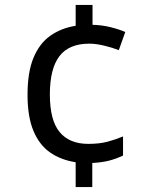

<svg xmlns="http://www.w3.org/2000/svg" viewBox="-20 -744 612 774"><path d="M353 -644Q391 -643 425.5 -634.5Q460 -626 485 -615L459 -542Q433 -552 400 -560Q367 -568 340 -568Q258 -568 219.5 -517.5Q181 -467 181 -363Q181 -259 220.5 -211.5Q260 -164 336 -164Q380 -164 412.5 -172.5Q445 -181 476 -194V-117Q449 -104 420 -96.5Q391 -89 352 -87V10H285V-90Q226 -99 182.5 -129Q139 -159 115 -216Q91 -273 91 -362Q91 -453 115 -511Q139 -569 183 -600Q227 -631 285 -640V-724H353Z"/></svg>

Font: Noto Sans Tifinagh Ghat
Style: Regular
Weight: 400
Designer: JamraPatel
Foundry: JamraPatel LLC
Version: Version 2.006; ttfautohint (v1.8.4.7-5d5b)